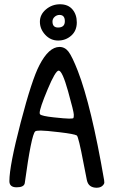

<svg xmlns="http://www.w3.org/2000/svg" viewBox="-20 -879 528 900"><path d="M340 -774Q340 -735 314 -712Q288 -689 252.5 -689Q217 -689 192 -716Q167 -743 167 -777Q167 -811 195.5 -835Q224 -859 261.5 -859Q299 -859 319.5 -835Q340 -811 340 -774ZM259 -809Q246 -809 236 -800Q226 -791 226 -778Q226 -750 252 -750Q284 -750 284 -779.5Q284 -809 259 -809ZM259 -659Q284 -659 301 -637Q318 -615 345 -546Q408 -383 468 -35Q469 -31 469 -23.5Q469 -16 459.5 -7.5Q450 1 432.5 1Q415 1 403 -7.5Q391 -16 387 -35.5Q383 -55 372 -112Q348 -239 340 -244Q328 -251 260.5 -259Q193 -267 171 -267Q149 -267 145 -263Q127 -247 96 -20Q92 -1 58 -1Q24 -1 24 -30Q24 -102 77 -305Q130 -508 165 -574Q209 -659 259 -659ZM255 -548Q240 -548 203 -459.5Q166 -371 166 -350Q166 -345 168 -343Q176 -335 231 -329Q286 -323 304 -323Q322 -323 324 -325.5Q326 -328 326 -341.5Q326 -355 299 -451.5Q272 -548 255 -548Z"/></svg>

Font: Patrick Hand SC
Style: Regular
Weight: 400
Designer: Patrick Wagesreiter
Foundry: Patrick Wagesreiter
Version: Version 1.003;PS 001.003;hotconv 1.0.70;makeotf.lib2.5.58329